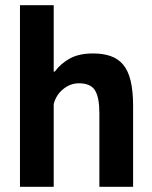

<svg xmlns="http://www.w3.org/2000/svg" viewBox="-20 -720 585 740"><path d="M57 0ZM363 0V-284Q363 -345 346 -372Q329 -399 284 -399Q251 -399 223.5 -376.5Q196 -354 187 -319V0H57V-700H187V-444H191Q215 -476 250 -495Q285 -514 339 -514Q377 -514 406 -504Q435 -494 454.5 -471Q474 -448 483.5 -408.5Q493 -369 493 -311V0Z"/></svg>

Font: PT Sans
Style: Bold
Weight: 700
Version: Version 2.003W OFL; ttfautohint (v1.6)